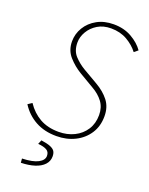

<svg xmlns="http://www.w3.org/2000/svg" viewBox="-163 -755 815 1053"><g transform="rotate(20 245.0 -228.0)"><path d="M226 12Q156 12 103.5 -17Q51 -46 18 -98L42 -114Q74 -66 120 -40Q166 -14 230 -14Q280 -14 320.5 -34Q361 -54 384.5 -90.5Q408 -127 408 -176Q408 -221 384.5 -252.5Q361 -284 322 -306L234 -358Q194 -382 162 -418Q130 -454 130 -506Q130 -550 153 -588Q176 -626 217.5 -649Q259 -672 314 -672Q374 -672 419.5 -646Q465 -620 490 -584L468 -566Q443 -599 402.5 -622.5Q362 -646 308 -646Q263 -646 230 -626Q197 -606 178.5 -574.5Q160 -543 160 -510Q160 -462 187 -433Q214 -404 248 -384L334 -334Q381 -307 409.5 -270.5Q438 -234 438 -180Q438 -122 410 -79Q382 -36 334 -12Q286 12 226 12ZM94 216 92 192Q154 190 185 173.5Q216 157 216 132Q216 109 199 99Q182 89 148 86L158 62Q194 67 213 75Q232 83 239 94.5Q246 106 246 124Q246 152 227 172.5Q208 193 173.5 204Q139 215 94 216Z"/></g></svg>

Font: Source Sans 3 ExtraLight ExtraLight
Style: Italic
Weight: 250
Italic angle: -11°
Version: Version 3.052;hotconv 1.1.0;makeotfexe 2.6.0